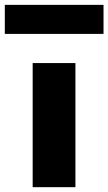

<svg xmlns="http://www.w3.org/2000/svg" viewBox="-98 -774 448 794"><path d="M-78.1 -633.8V-753.9H330.1V-633.8ZM37.1 0V-513.2H213.9V0Z"/></svg>

Font: Hussar Preview
Style: Bold
Weight: 700
Foundry: Cannot Into Space Fonts, PlusOne Fonts
Version: Version 2.29RC2 "Millennial"